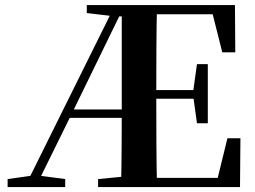

<svg xmlns="http://www.w3.org/2000/svg" viewBox="-20 -761 1039 781"><path d="M472.3 0Q474.3 -82.1 474.8 -164Q475.3 -246 475.3 -319.3V-740.5H618.7Q616.7 -655.6 616.2 -567.7Q615.7 -479.8 615.7 -387.2V-359.2Q615.7 -263 616.2 -174.8Q616.7 -86.6 618.7 0ZM11 0V-32.6L115.6 -47.3H134.1L245.2 -32.6V0ZM781.2 -259.7 766 -369.7V-390.7L781.2 -500.1H825.3V-259.7ZM884.2 -548 845.2 -702.9H545.2V-740.5H935.7L937.1 -548ZM545.2 0V-37.4H865.6L905.1 -198.6H958L956.3 0ZM333.1 -707.9V-740.5H545.2V-694.2H449.3ZM379 0V-32.6L530.9 -47.3H545.2V0ZM80.9 0 448.1 -740.5H487.4L272.1 -298.8L124.8 0ZM244.2 -281.6 255.7 -315.8H546.7V-281.6ZM545.2 -359.5V-394.7H791.3V-359.5Z"/></svg>

Font: Source Han Serif JP VF
Style: Regular
Weight: 250
Designer: Ryoko NISHIZUKA 西塚涼子 (kana & ideographs); Frank Grießhammer (Latin, Greek & Cyrillic); Wenlong ZHANG 张文龙 (bopomofo); San
Foundry: Adobe
Version: Version 2.001;hotconv 1.1.0;makeotfexe 2.6.0